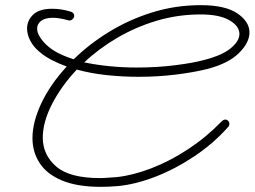

<svg xmlns="http://www.w3.org/2000/svg" viewBox="-20 -601 988 745"><path d="M371 124Q280 124 221 99.5Q162 75 134 32Q106 -11 106 -65Q106 -127 140 -199.5Q174 -272 238 -342Q238 -342 239 -343Q208 -354 181 -368Q154 -382 133 -400Q109 -420 97 -444Q85 -468 85 -490Q85 -522 109 -544.5Q133 -567 182 -567Q198 -567 216 -564.5Q234 -562 254 -556Q268 -552 268 -539Q268 -532 260.5 -525.5Q253 -519 242 -523Q209 -532 185 -532Q155 -532 139.5 -520Q124 -508 124 -490Q124 -463 158.5 -428.5Q193 -394 266 -371Q326 -430 403.5 -477.5Q481 -525 571 -553Q661 -581 759 -581Q854 -581 901 -549Q948 -517 948 -475Q948 -435 906.5 -394.5Q865 -354 783 -333Q731 -320 661.5 -311.5Q592 -303 518 -303Q456 -303 394.5 -309.5Q333 -316 278 -331Q217 -266 181.5 -196.5Q146 -127 146 -67Q146 0 198 45Q250 90 368 90Q383 90 400 88.5Q417 87 435 86Q497 79 568.5 51.5Q640 24 710.5 -22.5Q781 -69 840 -130Q847 -137 854 -137Q861 -137 865.5 -132Q870 -127 870 -120Q870 -113 864 -107Q807 -43 732.5 6.5Q658 56 581 85.5Q504 115 437 121Q403 124 371 124ZM307 -359Q355 -349 406.5 -344Q458 -339 510 -339Q590 -339 660.5 -348Q731 -357 771 -368Q842 -386 875.5 -414Q909 -442 909 -469Q909 -500 870 -522.5Q831 -545 759 -545Q670 -545 588 -520.5Q506 -496 434.5 -454Q363 -412 307 -359Z"/></svg>

Font: Meow Script
Style: Regular
Weight: 400
Designer: Robert E. Leuschke
Foundry: Robert E. Leuschke
Version: Version 1.010; ttfautohint (v1.8.3)